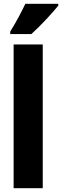

<svg xmlns="http://www.w3.org/2000/svg" viewBox="-20 -995 328 1015"><path d="M288 -965V-975H114C93 -931 67 -881 34 -828V-815H146C196 -860 260 -930 288 -965ZM206 0V-760H52V0Z"/></svg>

Font: Noto Sans Bengali ExtraCondensed ExtraBold
Style: Regular
Weight: 800
Width: 2
Designer: Joana Ranito - Universal Thirst; Jelle Bosma - Monotype Design Team
Foundry: Universal Thirst ehf.
Version: Version 3.000